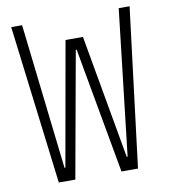

<svg xmlns="http://www.w3.org/2000/svg" viewBox="-82 -800 764 869"><g transform="rotate(-10 300.0 -365.0)"><path d="M118 0 28 -730H78L155 -61H159L260 -630H340L441 -61H445L522 -730H572L482 0H406L302 -578H298L194 0Z"/></g></svg>

Font: M PLUS Code Latin Expanded Light
Style: Regular
Weight: 300
Width: 7
Designer: Coji Morishita
Foundry: UNDERFOREST DESIGN
Version: Version 1.002; ttfautohint (v1.8.3)